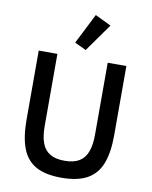

<svg xmlns="http://www.w3.org/2000/svg" viewBox="-102 -1036 890 1124"><g transform="rotate(10 342.5 -474.5)"><path d="M82 -698H193V-268Q193 -209 207.5 -169Q222 -129 255 -109Q288 -89 342 -89Q397 -89 429.5 -109Q462 -129 477 -169Q492 -209 492 -268V-698H603V-286Q603 -184 577.5 -118Q552 -52 494.5 -20Q437 12 341 12Q245 12 188.5 -20Q132 -52 107 -118Q82 -184 82 -286ZM470 -915 352 -749 284 -781 375 -961Z"/></g></svg>

Font: IBM Plex Sans Medium
Style: Regular
Weight: 500
Designer: Mike Abbink, Paul van der Laan, Pieter van Rosmalen
Foundry: Bold Monday
Version: Version 3.201